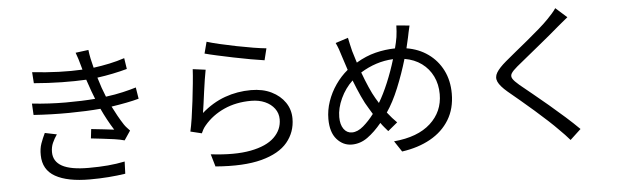

<svg xmlns="http://www.w3.org/2000/svg" viewBox="-52 -998 4104 1258"><g transform="rotate(-5 2000.0 -369.5)"><path d="M744 -187Q716 -195 678 -200.5Q640 -206 600 -210.5Q560 -215 525 -219L532 -280Q572 -276 615 -271Q658 -266 682 -263Q660 -298 640.5 -334Q621 -370 604 -407Q513 -399 396.5 -398Q280 -397 164 -405L160 -480Q273 -468 381.5 -468Q490 -468 575 -475L555 -527L528 -605Q456 -601 367 -602.5Q278 -604 184 -612L179 -685Q269 -675 353 -672Q437 -669 509 -673L502 -698Q496 -721 489 -743.5Q482 -766 474 -787L559 -798Q562 -770 568.5 -739.5Q575 -709 583 -679Q636 -686 688 -697Q740 -708 788 -724L799 -652Q756 -640 705 -629.5Q654 -619 602 -612L624 -543L647 -483Q709 -491 760.5 -503Q812 -515 847 -526L859 -451Q823 -441 777 -432Q731 -423 678 -415Q694 -383 711.5 -351.5Q729 -320 748 -291Q756 -279 765.5 -269Q775 -259 785 -248ZM495 48Q348 48 268.5 3Q189 -42 188 -138Q187 -181 199 -214.5Q211 -248 227 -281L305 -265Q287 -239 275 -212Q263 -185 263 -152Q263 -90 319.5 -59Q376 -28 494 -28Q564 -28 621 -33Q678 -38 732 -49L729 31Q677 39 618 43.5Q559 48 495 48Z M1322 35 1298 -47Q1456 -28 1560.5 -48Q1665 -68 1716.5 -118Q1768 -168 1768 -236Q1768 -276 1745 -307Q1722 -338 1682.5 -355.5Q1643 -373 1592 -373Q1493 -373 1414 -337.5Q1335 -302 1282 -239Q1271 -226 1264 -213.5Q1257 -201 1252 -189L1178 -207Q1186 -241 1194 -293.5Q1202 -346 1209 -405Q1216 -464 1221.5 -519Q1227 -574 1229 -613L1313 -602Q1308 -577 1302 -539Q1296 -501 1290.5 -460Q1285 -419 1280 -382Q1275 -345 1271 -321Q1343 -384 1425 -413.5Q1507 -443 1597 -443Q1674 -443 1731 -415Q1788 -387 1820 -340Q1852 -293 1852 -234Q1852 -145 1797 -78.5Q1742 -12 1625 19Q1508 50 1322 35ZM1703 -630Q1667 -635 1613.5 -644.5Q1560 -654 1502 -666Q1444 -678 1394 -689Q1344 -700 1315 -708L1335 -784Q1367 -774 1418.5 -762Q1470 -750 1527.5 -738.5Q1585 -727 1637 -718.5Q1689 -710 1722 -707Z M2549 44 2502 -27Q2659 -41 2743 -117.5Q2827 -194 2827 -309Q2827 -374 2801.5 -426.5Q2776 -479 2729 -513.5Q2682 -548 2617 -559Q2589 -464 2551.5 -372.5Q2514 -281 2471 -219Q2503 -178 2533 -149L2470 -97Q2458 -111 2446 -125Q2434 -139 2423 -155Q2377 -99 2329 -64.5Q2281 -30 2225 -30Q2168 -30 2127 -76Q2086 -122 2086 -210Q2086 -268 2105.5 -325Q2125 -382 2160 -432.5Q2195 -483 2240 -520L2210 -612Q2196 -662 2177 -702L2260 -729Q2264 -708 2269.5 -684.5Q2275 -661 2280 -640L2304 -562Q2368 -600 2432 -616Q2496 -632 2561 -633Q2566 -652 2570 -670Q2574 -688 2577 -706Q2579 -721 2581 -743Q2583 -765 2583 -782L2669 -774Q2664 -755 2659.5 -732.5Q2655 -710 2652 -696L2636 -627Q2716 -614 2777 -570.5Q2838 -527 2872 -459.5Q2906 -392 2906 -306Q2906 -207 2861.5 -134Q2817 -61 2736.5 -16Q2656 29 2549 44ZM2425 -286Q2457 -339 2488 -413Q2519 -487 2542 -564Q2484 -561 2430.5 -543.5Q2377 -526 2327 -495Q2346 -443 2366.5 -396Q2387 -349 2405 -319ZM2233 -109Q2270 -109 2308 -141.5Q2346 -174 2379 -218L2356 -256Q2334 -290 2311 -340.5Q2288 -391 2266 -448Q2217 -402 2187.5 -338.5Q2158 -275 2158 -216Q2158 -167 2178.5 -138Q2199 -109 2233 -109Z M3655 65Q3639 47 3622 28.5Q3605 10 3586 -8Q3560 -35 3521 -71Q3482 -107 3437.5 -146Q3393 -185 3349.5 -221.5Q3306 -258 3271 -287Q3224 -327 3210.5 -357Q3197 -387 3215 -417Q3233 -447 3278 -485Q3306 -509 3345.5 -541Q3385 -573 3428 -608.5Q3471 -644 3509.5 -677.5Q3548 -711 3573 -737Q3588 -752 3604.5 -771Q3621 -790 3630 -804L3704 -738Q3688 -725 3668 -708.5Q3648 -692 3635 -681Q3610 -659 3572.5 -628Q3535 -597 3494 -563.5Q3453 -530 3415 -499Q3377 -468 3349 -445Q3319 -420 3309 -403Q3299 -386 3309.5 -368.5Q3320 -351 3352 -324Q3386 -296 3433.5 -257.5Q3481 -219 3533.5 -174.5Q3586 -130 3636 -85.5Q3686 -41 3726 -1Z"/></g></svg>

Font: Chocolate Classical Sans
Style: Regular
Weight: 400
Designer: 田海東、宇文滿月
Foundry: Moonlit Owen
Version: Version 1.001